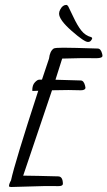

<svg xmlns="http://www.w3.org/2000/svg" viewBox="-20 -748 438 784"><path d="M251 -728Q255.4 -727.5 258.8 -721.7Q262.2 -715.8 279.1 -679.7Q295.9 -643.6 312.3 -623Q328.6 -602.5 353 -596.2L353.5 -595.7Q356.4 -594.2 356.4 -591.3Q356.4 -588.4 351.6 -582.5Q347.7 -576.7 338.9 -576.7Q324.2 -576.7 272.7 -621.8Q221.2 -667 221.2 -692.4Q221.2 -700.7 226.1 -709.5Q235.8 -728 251 -728ZM163.6 11.7 24.9 15.6Q17.1 15.1 16.6 12.2Q17.1 2 24.9 -11.2Q40 -82 136.2 -377.4Q117.7 -376.5 112.8 -376.5Q111.8 -377.4 111.8 -378.9Q111.8 -400.4 122.1 -411.4Q132.3 -422.4 139.4 -422.6Q146.5 -422.9 151.4 -422.9L180.2 -508.8Q183.6 -539.1 199.2 -549.8Q204.6 -553.2 238.8 -553.2Q272.9 -553.2 379.4 -549.8Q391.6 -549.3 397 -528.8Q398.4 -523.9 398.4 -520Q398.4 -510.7 374 -510.3Q362.8 -510.3 351.1 -510.5Q339.4 -510.7 315.4 -510.7Q291.5 -510.7 233.9 -508.8L206.5 -422.4Q255.9 -421.4 310.1 -419.4Q322.3 -418.9 327.6 -397.5Q329.1 -392.1 329.1 -388.7Q327.1 -379.4 310.1 -379.4L259.3 -380.4Q229 -380.4 192.4 -379.4L74.7 -30.8Q102.5 -30.3 137.2 -29.8Q171.9 -29.3 217.8 -27.8Q236.8 -27.3 236.8 3.4Q235.8 12.2 218 12Q200.2 11.7 185.5 11.7Z"/></svg>

Font: Kristi
Style: Regular
Weight: 400
Italic angle: -15°
Version: Version 1.004